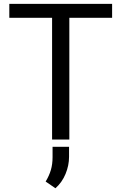

<svg xmlns="http://www.w3.org/2000/svg" viewBox="-20 -731 637 1006"><path d="M567.4 -637.7H343.3V0H252.9V-637.7H28.8V-710.9H567.4ZM341.8 90.8Q341.8 135.7 323.5 180.2Q305.2 224.6 270.5 255.4L219.2 220.2Q237.8 189.5 246.6 159.4Q255.4 129.4 255.4 92.3V38.1H341.8Z"/></svg>

Font: Roboto Web
Style: Regular
Weight: 400
Designer: Google
Version: Version 1.200310; 2013